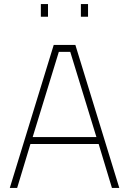

<svg xmlns="http://www.w3.org/2000/svg" viewBox="-20 -920 632 940"><path d="M28 0 243 -700H349L564 0H528L463 -215H129L64 0ZM140 -249H452L324 -666H268ZM376 -838V-900H411V-838ZM180 -838V-900H215V-838Z"/></svg>

Font: TitilliumWeb ExtraLight
Style: Regular
Weight: 400
Designer: Mohamed Gaber, Accademia di Belle Arti di Urbino and others
Foundry: Kief Type Foundry, Accademia di Belle Arti di Urbino and others
Version: Version 3.000; ttfautohint (v1.8.2)